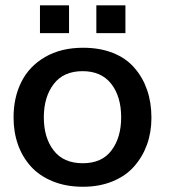

<svg xmlns="http://www.w3.org/2000/svg" viewBox="-20 -694 662 725"><path d="M293 11.2Q229.5 11.2 179.2 -9.3Q128.9 -29.8 96.7 -65.4Q64.5 -101.1 47.9 -147.9Q31.2 -194.8 31.2 -250.5Q31.2 -325.7 60.5 -384.3Q89.8 -443.4 149.9 -478.5Q210.4 -513.7 293.5 -513.7Q357.4 -513.7 407 -493.9Q456.5 -474.1 487.8 -437.5Q519 -401.9 535.4 -354.5Q551.8 -307.1 551.8 -249.5Q551.8 -194.8 535.2 -148.4Q518.6 -102.1 486.3 -65.4Q455.1 -29.8 405.3 -9.3Q355.5 11.2 293 11.2ZM292.5 -77.6Q364.7 -77.6 400.9 -126Q437.5 -174.3 437.5 -251Q437.5 -329.1 400.4 -377Q362.8 -425.3 292 -425.3Q220.2 -425.3 183.1 -377Q145.5 -328.1 145.5 -251Q145.5 -173.8 182.6 -126Q219.7 -77.6 292.5 -77.6ZM343.8 -568.8V-673.8H453.6V-568.8ZM130.9 -568.8V-673.8H240.7V-568.8Z"/></svg>

Font: Ride Light
Style: Bold
Weight: 600
Version: Version 3.000